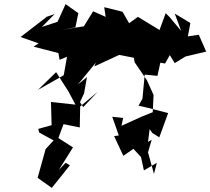

<svg xmlns="http://www.w3.org/2000/svg" viewBox="-20 -785 1023 934"><path d="M204 -702 210 -705 80 -605 168 -574 143 -558 264 -527 270 -494 306 -509 290 -419 165 -348 253 -434 313 -340 347 -276 228 -289 231 -176 166 -158 171 -140 241 -102 202 -60 163 80 232 129 320 19 299 7 266 42 335 -68 249 -123 263 -111 289 -181 368 -165 370 -267 455 -338 385 -264 369 -288 389 -331 403 -410 359 -374 450 -485 467 -526 496 -606 439 -462 560 -518 631 -504 635 -482 695 -394 727 -323 723 -239 670 -218 571 -173 579 -211 526 -217 558 -126 535 -123 580 -27 629 -61 666 -21 680 44 743 7 721 92 729 61 700 -44 718 -105 700 -95 708 -157 721 -138 755 -117 798 -235 697 -261 654 -271 673 -305 684 -422 746 -416 760 -480 783 -476 806 -517 830 -478 882 -510 983 -534 947 -616 894 -608 906 -673 830 -719 861 -635 804 -703 786 -721 756 -639 651 -703 608 -672 576 -728 487 -750 494 -703 433 -730 388 -657 281 -640 347 -652 361 -721 299 -765 260 -679 184 -654 246 -717Z"/></svg>

Font: Hussar Lance
Style: Italic
Weight: 700
Foundry: Cannot Into Space Fonts, PlusOne Fonts
Version: Version 2.27